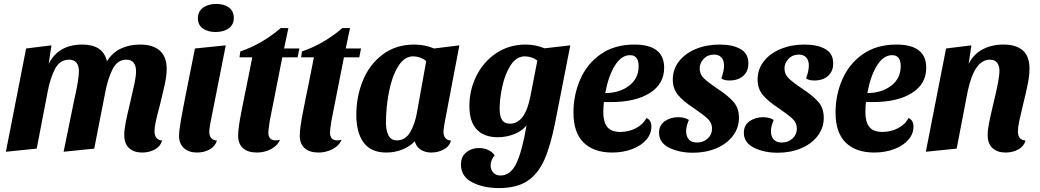

<svg xmlns="http://www.w3.org/2000/svg" viewBox="-20 -757 5297 978"><path d="M399 -530Q451 -530 482.5 -509.5Q514 -489 525 -445Q552 -489 595.5 -509.5Q639 -530 694 -530Q759 -530 794 -499Q829 -468 829 -407Q829 -373 820.5 -333Q812 -293 794 -220Q780 -168 773.5 -138Q767 -108 767 -89Q767 -45 806 -41Q797 -11 768.5 4.5Q740 20 704 20Q662 20 637.5 -2.5Q613 -25 613 -69Q613 -97 620.5 -134.5Q628 -172 644 -239Q658 -298 665.5 -334Q673 -370 673 -394Q673 -421 661 -437Q649 -453 624 -453Q578 -453 554 -405.5Q530 -358 517 -291L460 0L304 16L357 -243Q382 -352 382 -395Q382 -422 369.5 -437.5Q357 -453 332 -453Q285 -453 260.5 -406.5Q236 -360 223 -291L167 0L10 16L113 -510L242 -526L228 -432Q278 -530 399 -530Z M1171 -666Q1171 -631 1145 -612.5Q1119 -594 1078 -594Q1038 -594 1013 -612Q988 -630 988 -664Q988 -699 1014.5 -718Q1041 -737 1082 -737Q1122 -737 1146.5 -718.5Q1171 -700 1171 -666ZM1046 -85Q1046 -66 1055.5 -54Q1065 -42 1085 -41Q1076 -11 1047.5 4.5Q1019 20 983 20Q942 20 917 -2.5Q892 -25 892 -65Q892 -91 902 -148Q912 -205 920 -244L973 -510L1130 -526L1051 -127Q1046 -100 1046 -85Z M1496 -465H1418L1354 -141Q1347 -94 1347 -82Q1347 -42 1384 -42Q1394 -42 1406 -45Q1393 -14 1359.5 3Q1326 20 1289 20Q1243 20 1218 -2Q1193 -24 1193 -66Q1193 -104 1209 -185Q1225 -266 1228 -281L1236 -319L1265 -465H1200L1204 -495Q1314 -532 1410 -614H1449L1427 -510H1505Z M1810 -465H1732L1668 -141Q1661 -94 1661 -82Q1661 -42 1698 -42Q1708 -42 1720 -45Q1707 -14 1673.5 3Q1640 20 1603 20Q1557 20 1532 -2Q1507 -24 1507 -66Q1507 -104 1523 -185Q1539 -266 1542 -281L1550 -319L1579 -465H1514L1518 -495Q1628 -532 1724 -614H1763L1741 -510H1819Z M2239 -85Q2239 -66 2248.5 -54Q2258 -42 2277 -41Q2269 -11 2240 4.5Q2211 20 2177 20Q2146 20 2123 5.5Q2100 -9 2093 -37Q2066 -10 2028.5 5Q1991 20 1948 20Q1870 20 1832.5 -30.5Q1795 -81 1795 -172Q1795 -266 1829 -348Q1863 -430 1930 -480Q1997 -530 2090 -530Q2144 -530 2191 -510L2320 -526L2244 -127Q2239 -97 2239 -85ZM2085 -470Q2039 -470 2007.5 -418Q1976 -366 1961 -287.5Q1946 -209 1946 -132Q1946 -92 1959 -67Q1972 -42 2002 -42Q2045 -42 2069.5 -84Q2094 -126 2104 -185L2151 -446Q2136 -458 2118.5 -464Q2101 -470 2085 -470Z M2522 201Q2442 201 2385 171.5Q2328 142 2328 81Q2328 41 2355 19Q2382 -3 2419 -3Q2444 -3 2465.5 6.5Q2487 16 2500 34Q2491 44 2485 57.5Q2479 71 2479 84Q2479 107 2492.5 122Q2506 137 2529 137Q2581 137 2610.5 74.5Q2640 12 2662 -118Q2638 -89 2598.5 -73.5Q2559 -58 2515 -58Q2446 -58 2408.5 -97.5Q2371 -137 2371 -218Q2371 -298 2406.5 -370Q2442 -442 2507.5 -486Q2573 -530 2658 -530Q2707 -530 2754 -511L2885 -526L2809 -139Q2785 -15 2752.5 57.5Q2720 130 2665.5 165.5Q2611 201 2522 201ZM2654 -470Q2610 -470 2581 -424.5Q2552 -379 2538.5 -316Q2525 -253 2525 -203Q2525 -166 2537 -146.5Q2549 -127 2578 -127Q2655 -127 2682 -268L2717 -448Q2704 -459 2686.5 -464.5Q2669 -470 2654 -470Z M3363 -412Q3363 -329 3289.5 -283Q3216 -237 3091 -237H3056Q3053 -210 3053 -186Q3053 -136 3073 -110.5Q3093 -85 3140 -85Q3182 -85 3218.5 -103.5Q3255 -122 3273 -156Q3298 -145 3298 -112Q3298 -75 3272 -45Q3246 -15 3200 2.5Q3154 20 3098 20Q3005 20 2953 -30.5Q2901 -81 2901 -184Q2901 -273 2935.5 -352.5Q2970 -432 3040 -481Q3110 -530 3211 -530Q3363 -530 3363 -412ZM3063 -283Q3135 -283 3184 -320Q3233 -357 3233 -420Q3233 -476 3189 -476Q3145 -476 3112 -423Q3079 -370 3063 -283Z M3514 -206Q3459 -242 3433 -274Q3407 -306 3407 -352Q3407 -404 3438.5 -444.5Q3470 -485 3524.5 -507.5Q3579 -530 3646 -530Q3711 -530 3751.5 -507.5Q3792 -485 3792 -434Q3792 -393 3765.5 -370Q3739 -347 3696 -347Q3667 -347 3654 -358Q3668 -395 3668 -423Q3668 -450 3654.5 -464.5Q3641 -479 3617 -479Q3585 -479 3564.5 -457.5Q3544 -436 3544 -408Q3544 -379 3565.5 -358Q3587 -337 3638 -303Q3692 -267 3718 -236Q3744 -205 3744 -157Q3744 -106 3713.5 -65.5Q3683 -25 3629.5 -2Q3576 21 3510 21Q3440 21 3388.5 -4.5Q3337 -30 3337 -81Q3337 -119 3366 -139.5Q3395 -160 3435 -160Q3468 -160 3489 -146Q3475 -113 3475 -89Q3475 -62 3489 -46.5Q3503 -31 3530 -31Q3563 -31 3585 -51.5Q3607 -72 3607 -102Q3607 -131 3585.5 -151.5Q3564 -172 3514 -206Z M3946 -206Q3891 -242 3865 -274Q3839 -306 3839 -352Q3839 -404 3870.5 -444.5Q3902 -485 3956.5 -507.5Q4011 -530 4078 -530Q4143 -530 4183.5 -507.5Q4224 -485 4224 -434Q4224 -393 4197.5 -370Q4171 -347 4128 -347Q4099 -347 4086 -358Q4100 -395 4100 -423Q4100 -450 4086.5 -464.5Q4073 -479 4049 -479Q4017 -479 3996.5 -457.5Q3976 -436 3976 -408Q3976 -379 3997.5 -358Q4019 -337 4070 -303Q4124 -267 4150 -236Q4176 -205 4176 -157Q4176 -106 4145.5 -65.5Q4115 -25 4061.5 -2Q4008 21 3942 21Q3872 21 3820.5 -4.5Q3769 -30 3769 -81Q3769 -119 3798 -139.5Q3827 -160 3867 -160Q3900 -160 3921 -146Q3907 -113 3907 -89Q3907 -62 3921 -46.5Q3935 -31 3962 -31Q3995 -31 4017 -51.5Q4039 -72 4039 -102Q4039 -131 4017.5 -151.5Q3996 -172 3946 -206Z M4698 -412Q4698 -329 4624.5 -283Q4551 -237 4426 -237H4391Q4388 -210 4388 -186Q4388 -136 4408 -110.5Q4428 -85 4475 -85Q4517 -85 4553.5 -103.5Q4590 -122 4608 -156Q4633 -145 4633 -112Q4633 -75 4607 -45Q4581 -15 4535 2.5Q4489 20 4433 20Q4340 20 4288 -30.5Q4236 -81 4236 -184Q4236 -273 4270.5 -352.5Q4305 -432 4375 -481Q4445 -530 4546 -530Q4698 -530 4698 -412ZM4398 -283Q4470 -283 4519 -320Q4568 -357 4568 -420Q4568 -476 4524 -476Q4480 -476 4447 -423Q4414 -370 4398 -283Z M5091 -530Q5224 -530 5224 -408Q5224 -373 5215.5 -330.5Q5207 -288 5190 -219Q5177 -166 5171 -137Q5165 -108 5165 -88Q5165 -67 5174 -55Q5183 -43 5204 -41Q5195 -11 5166.5 4.5Q5138 20 5102 20Q5060 20 5035.5 -2.5Q5011 -25 5011 -69Q5011 -96 5018 -131Q5025 -166 5042 -238Q5071 -356 5071 -395Q5071 -422 5059 -437.5Q5047 -453 5022 -453Q4943 -453 4909 -291L4853 0L4696 16L4799 -510L4928 -526L4914 -432Q4940 -482 4986 -506Q5032 -530 5091 -530Z"/></svg>

Font: Sansita
Style: Bold Italic
Weight: 700
Italic angle: -11°
Designer: Pablo Cosgaya
Foundry: Omnibus-Type
Version: Version 1.006